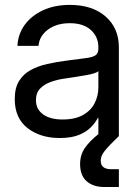

<svg xmlns="http://www.w3.org/2000/svg" viewBox="-20 -545 558 769"><path d="M218.8 7.8Q142.1 7.8 90.6 -31.7Q39.1 -71.3 39.1 -148.4Q39.1 -192.9 56.4 -220.7Q73.7 -248.5 102.8 -264.4Q131.8 -280.3 168.7 -288.6Q205.6 -296.9 244.1 -301.8Q293.5 -308.6 321.8 -312Q350.1 -315.4 362.1 -323.2Q374 -331.1 374 -350.6V-355.5Q374 -397.5 344 -424.8Q314 -452.1 259.8 -452.1Q206.1 -452.1 171.6 -426Q137.2 -399.9 134.3 -361.3H49.8Q52.2 -408.7 79.1 -445.6Q106 -482.4 152.3 -503.9Q198.7 -525.4 259.8 -525.4Q350.1 -525.4 403.1 -478.8Q456.1 -432.1 456.1 -355.5V0H374V-73.2H372.1Q362.8 -54.7 344.7 -35.9Q326.7 -17.1 296.1 -4.6Q265.6 7.8 218.8 7.8ZM230.5 -66.4Q281.2 -66.4 313 -84.7Q344.7 -103 359.4 -132.3Q374 -161.6 374 -195.3V-259.8Q364.7 -251 324.7 -243.9Q284.7 -236.8 240.2 -230.5Q210.4 -226.6 183.8 -217Q157.2 -207.5 140.6 -190.2Q124 -172.9 124 -143.6Q124 -107.4 152.6 -86.9Q181.2 -66.4 230.5 -66.4ZM398.4 204.1Q353.5 204.1 327.1 180.9Q300.8 157.7 300.8 112.3Q300.8 75.7 319.6 48.1Q338.4 20.5 374 -7.8L456.1 0Q415 39.6 399.2 59.6Q383.3 79.6 383.3 98.6Q383.3 132.8 425.8 132.8H456.1V204.1Z"/></svg>

Font: Inter Display
Style: Regular
Weight: 400
Designer: Rasmus Andersson
Foundry: rsms
Version: Version 4.001;git-9221beed3